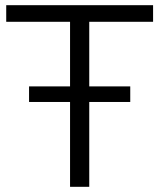

<svg xmlns="http://www.w3.org/2000/svg" viewBox="-20 -720 614 740"><path d="M250 0V-327H92V-387H250V-636H4V-700H570V-636H324V-387H482V-327H324V0Z"/></svg>

Font: Montserrat
Style: Regular
Weight: 400
Designer: Julieta Ulanovsky
Foundry: Julieta Ulanovsky
Version: Version 9.000; ttfautohint (v1.8.4.7-5d5b)